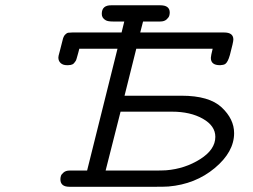

<svg xmlns="http://www.w3.org/2000/svg" viewBox="-20 -714 969 734"><path d="M203.1 -494.1Q203.1 -497.1 204.1 -501.5Q205.1 -505.9 209.5 -522Q213.9 -538.1 219.2 -560.1Q222.2 -574.2 228.5 -581.1Q234.9 -587.9 241 -588.9Q247.1 -589.8 256.8 -589.8H444.8L455.1 -631.8H411.1Q393.1 -631.8 384.8 -636.2Q368.7 -645 369.1 -661.1Q369.1 -694.3 405.8 -693.8H592.8Q628.9 -693.8 628.9 -666Q628.9 -660.2 627 -653.6Q625 -647 616.5 -639.4Q607.9 -631.8 592.8 -631.8H526.9L516.1 -589.8H836.9Q872.1 -589.8 872.1 -563Q872.1 -553.2 858.9 -503.9Q851.1 -476.1 840.8 -469.2Q834 -465.3 821.8 -464.8H820.8Q785.6 -464.8 786.1 -493.2Q786.1 -500 793 -527.8H501L456.1 -348.1H673.8Q779.8 -348.1 827.4 -303.5Q875 -258.8 875 -205.1Q875 -133.3 801 -71.5Q727.1 -9.8 624 -1Q608.9 0 579.1 0H245.1Q210.9 0 210.9 -28.8Q210.9 -34.7 212.9 -41.3Q214.8 -47.9 223.4 -54.9Q231.9 -62 246.1 -62H313L429.2 -527.8H283.2Q282.2 -522.9 279.5 -513.4Q276.9 -503.9 275.9 -500.5Q274.9 -497.1 272.9 -490Q271 -482.9 269 -480.5Q267.1 -478 264.2 -474.1Q261.2 -470.2 258.1 -468.5Q254.9 -466.8 250.5 -465.8Q246.1 -464.8 240.2 -464.8H235.8Q220.7 -464.8 211.9 -472.9Q203.1 -481 203.1 -494.1ZM383.8 -62H567.9Q598.6 -62 615.2 -63Q687 -68.8 745.1 -105.5Q803.2 -142.1 803.2 -190.9Q803.2 -232.9 755.6 -260Q708 -287.1 637.2 -287.1H440.9Z"/></svg>

Font: CMU Typewriter Text Variable Width
Style: Italic
Weight: 500
Italic angle: -14.04°
Version: Version 0.7.0